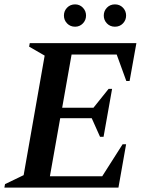

<svg xmlns="http://www.w3.org/2000/svg" viewBox="-27 -857 669 877"><path d="M-7 0 -4 -16 81 -57 177 -603 106 -644 109 -660H596L565 -487H550L506 -608H300L257 -365H400L469 -451H485L446 -232H430L392 -317H248L201 -52H440L533 -198H549L514 0ZM316 -735Q294 -735 279.5 -750Q265 -765 265 -786Q265 -807 279.5 -822Q294 -837 316 -837Q337 -837 351.5 -822Q366 -807 366 -786Q366 -765 351.5 -750Q337 -735 316 -735ZM498 -735Q476 -735 461.5 -750Q447 -765 447 -786Q447 -807 461.5 -822Q476 -837 498 -837Q520 -837 534.5 -822Q549 -807 549 -786Q549 -765 534.5 -750Q520 -735 498 -735Z"/></svg>

Font: Spectral SemiBold
Style: Italic
Weight: 600
Italic angle: -10°
Designer: Jean-Baptiste Levee
Foundry: Production Type
Version: Version 2.001